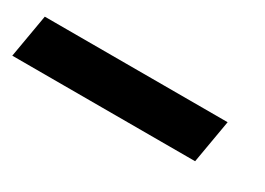

<svg xmlns="http://www.w3.org/2000/svg" viewBox="-97 -156 582 422"><g transform="rotate(30 193.5 55.0)"><path d="M385 110H-79L-60 0H404Z"/></g></svg>

Font: Open Sauce Sans ExBold Italic
Style: Regular
Weight: 800
Italic angle: -10°
Designer: Alfredo Marco Pradil
Foundry: Creative Sauce Fz LLC
Version: Version 1.477